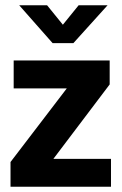

<svg xmlns="http://www.w3.org/2000/svg" viewBox="-20 -710 462 730"><path d="M397 -389 183 -106H402V0H20V-94L234 -374H32V-480H397ZM53 -690H159L219 -616L279 -690H389L259 -546H180Z"/></svg>

Font: Mukta ExtraBold
Style: Regular
Weight: 800
Designer: Girish Dalvi and Yashodeep Gholap
Foundry: Ek Type
Version: Version 2.538;PS 1.002;hotconv 16.6.51;makeotf.lib2.5.65220;